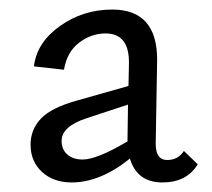

<svg xmlns="http://www.w3.org/2000/svg" viewBox="-20 -685 443 402"><path d="M365 -369 394 -341Q371 -303 320 -303Q267 -303 252 -353Q190 -303 130 -303Q92 -303 68 -325Q44 -347 44 -382Q44 -414 66 -437Q88 -460 143 -475L249 -505L250 -552Q251 -615 201 -615Q171 -615 145.5 -595.5Q120 -576 114 -539L51 -546Q57 -596 105.5 -630.5Q154 -665 215 -665Q309 -665 309 -560L306 -384Q306 -350 330 -350Q353 -350 365 -369ZM153 -351Q183 -351 247 -389V-395L248 -466L160 -437Q109 -420 109 -390Q109 -372 121 -361.5Q133 -351 153 -351Z"/></svg>

Font: EauTestInfant Medium
Style: Regular
Weight: 500
Designer: Christian Thalmann (Catharsis Fonts)
Version: Version 0.001;PS 000.001;hotconv 1.0.88;makeotf.lib2.5.64775